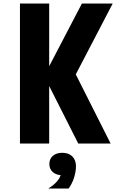

<svg xmlns="http://www.w3.org/2000/svg" viewBox="-20 -820 690 1097"><path d="M94 -800H261V0H94ZM427 0 232 -386 448 -800H624L413 -395L612 0ZM336 181Q302 181 282 163.5Q262 146 262 117Q262 88 282 70.5Q302 53 336 53Q370 53 390 71Q410 89 410 117Q410 146 390 163.5Q370 181 336 181ZM256 257Q289 237 308 213.5Q327 190 328 171L336 53Q372 53 393 73.5Q414 94 414 130Q414 161 403 195.5Q392 230 372 257Z"/></svg>

Font: Martian Mono SemiCondensed
Style: Bold
Weight: 700
Width: 4
Designer: Roman Shamin
Foundry: Evil Martians
Version: Version 1.000